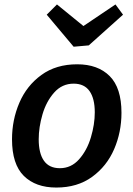

<svg xmlns="http://www.w3.org/2000/svg" viewBox="-20 -832 599 863"><path d="M526 -325Q526 -238 493 -161.5Q460 -85 394 -37Q328 11 233 11Q140 11 87 -41.5Q34 -94 34 -206Q34 -293 67 -370Q100 -447 166 -495Q232 -543 327 -543Q420 -543 473 -490Q526 -437 526 -325ZM154 -206Q154 -143 177.5 -109.5Q201 -76 249 -76Q300 -76 335.5 -116Q371 -156 388.5 -214.5Q406 -273 406 -327Q406 -389 382.5 -422.5Q359 -456 311 -456Q259 -456 223.5 -416Q188 -376 171 -318Q154 -260 154 -206ZM355 -715 499 -812 533 -766 379 -628 311 -622 190 -766 236 -812Z"/></svg>

Font: Bitter Pro SemiBold
Style: Italic
Weight: 600
Italic angle: -9°
Designer: Sol Matas, and Bitter project Authors
Foundry: Sol Matas
Version: Version 1.010